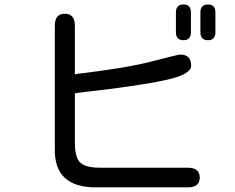

<svg xmlns="http://www.w3.org/2000/svg" viewBox="-20 -804 1040 850"><path d="M792 -784.2Q825.2 -784.2 825.2 -749V-661.1Q825.2 -626 792 -626Q758.8 -626 758.8 -661.1V-749Q758.8 -784.2 792 -784.2ZM900.4 -784.2Q933.6 -784.2 933.6 -749V-661.1Q933.6 -626 900.4 -626Q867.2 -626 867.2 -661.1V-749Q867.2 -784.2 900.4 -784.2ZM656.2 -533.2Q768.6 -562.5 778.3 -562.5Q826.2 -562.5 826.2 -512.7Q826.2 -473.6 710.9 -449.2Q590.8 -422.9 335.9 -394.5L311.5 -390.6V-165Q313.5 -102.5 335.9 -84Q358.4 -61.5 423.8 -61.5H811.5Q864.3 -61.5 864.3 -17.6Q864.3 25.4 811.5 25.4H405.3Q217.8 26.4 222.7 -148.4V-689.5Q222.7 -743.2 266.6 -743.2Q311.5 -743.2 311.5 -689.5V-475.6Q548.8 -503.9 656.2 -533.2Z"/></svg>

Font: FakePearl
Style: Regular
Weight: 400
Version: Version 1.2